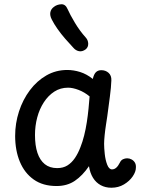

<svg xmlns="http://www.w3.org/2000/svg" viewBox="-20 -871 662 900"><path d="M51 -234Q51 -293 69 -348.5Q87 -404 120 -448Q153 -492 197.5 -517.5Q242 -543 295 -543Q325 -543 355.5 -533.5Q386 -524 415 -501Q420 -523 429.5 -532.5Q439 -542 455 -542Q475 -542 489 -529.5Q503 -517 502 -494Q501 -463 495 -417.5Q489 -372 483 -327Q481 -313 477 -287.5Q473 -262 470.5 -237Q468 -212 468 -197Q468 -178 471 -149.5Q474 -121 482.5 -99Q491 -77 505 -77Q516 -77 525 -85Q534 -93 542 -109Q547 -120 556.5 -124.5Q566 -129 576 -129Q587 -129 597 -123.5Q607 -118 612.5 -108.5Q618 -99 617 -85Q617 -66 602 -44Q587 -22 561 -6.5Q535 9 502 9Q474 9 452 -3Q430 -15 416 -37.5Q402 -60 397 -92Q367 -48 331 -23.5Q295 1 245 1Q181 1 138 -29.5Q95 -60 73 -113Q51 -166 51 -234ZM144 -238Q144 -189 155.5 -154.5Q167 -120 190 -101.5Q213 -83 248 -83Q276 -83 296 -95.5Q316 -108 331 -130Q346 -152 357 -181Q367 -206 374.5 -236Q382 -266 387 -298.5Q392 -331 395 -362Q398 -393 400 -419Q376 -439 348.5 -449.5Q321 -460 299 -460Q263 -460 234.5 -441.5Q206 -423 185.5 -391.5Q165 -360 154.5 -320.5Q144 -281 144 -238ZM382 -640Q366 -628 350.5 -631Q335 -634 324 -647Q306 -666 286 -689Q266 -712 249.5 -735.5Q233 -759 223 -779Q213 -798 216 -813.5Q219 -829 233 -839Q247 -850 267 -851Q287 -852 297 -828Q308 -803 331 -764.5Q354 -726 382 -695Q393 -683 393.5 -666.5Q394 -650 382 -640Z"/></svg>

Font: Playpen Sans Deva
Style: Regular
Weight: 400
Designer: Pooja Saxena, Gunjan Panchal, Laura Meseguer, Veronika Burian, José Scaglione
Foundry: TypeTogether
Version: Version 2.000